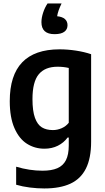

<svg xmlns="http://www.w3.org/2000/svg" viewBox="-20 -832 593 1082"><path d="M71 209V107.5Q147 130 219.5 130Q270.5 130 303 116Q335.5 102 351.5 70.8Q367.5 39.5 367.5 -12.5V-57H361Q339.5 -27.5 306 -10.8Q272.5 6 230 6Q176 6 132 -21.8Q88 -49.5 61.5 -109.8Q35 -170 35 -262Q35 -553.5 315.5 -554Q360.5 -554 408 -546.8Q455.5 -539.5 493.5 -526.5V-34Q493.5 59.5 464.2 117.8Q435 176 376.8 203Q318.5 230 229.5 230Q190.5 230 148.5 224.8Q106.5 219.5 71 209ZM367.5 -140V-449Q338 -456 304.5 -456Q234 -456 198.5 -413.5Q163 -371 163 -273.5Q163 -206.5 177 -168Q191 -129.5 216 -114.2Q241 -99 278 -99Q303.5 -99 327.5 -109.5Q351.5 -120 367.5 -140ZM360.5 -690Q360.5 -666 342.2 -652.8Q324 -639.5 287.5 -639.5Q213.5 -639.5 213.5 -707Q213.5 -731.5 223 -760.5Q232.5 -789.5 248 -812.5H327Q306.5 -770.5 302 -740.5Q331.5 -737.5 346 -724.5Q360.5 -711.5 360.5 -690Z"/></svg>

Font: Encode Sans Semi Condensed SmBd
Style: Regular
Weight: 600
Width: 4
Designer: Multiple Designers
Foundry: Impallari Type
Version: Version 2.000